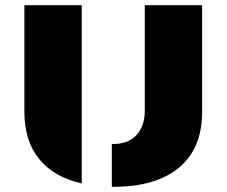

<svg xmlns="http://www.w3.org/2000/svg" viewBox="-20 -708 873 740"><path d="M759 -688V-277Q759 -136 670 -62Q581 12 417 12Q414 12 411 12V-153Q413 -153 416 -153Q475 -153 506.5 -188Q538 -223 538 -280V-688ZM295 -1Q188 -25 131 -95Q74 -165 74 -277V-688H295Z"/></svg>

Font: Archicoco
Style: Regular
Weight: 400
Designer: Hector Gatti
Foundry: Hector Gatti
Version: 1.002